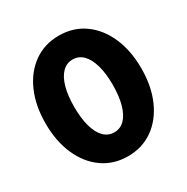

<svg xmlns="http://www.w3.org/2000/svg" viewBox="-190 -1002 1149 1181"><g transform="rotate(-30 385.0 -412.0)"><path d="M385 16Q284 16 207.2 -38Q130.5 -92 87.8 -188.5Q45 -285 45 -412Q45 -539 87.8 -635.5Q130.5 -732 207.2 -786Q284 -840 385 -840Q486.5 -840 563 -786Q639.5 -732 682.2 -635.5Q725 -539 725 -412Q725 -285 682.2 -188.5Q639.5 -92 563 -38Q486.5 16 385 16ZM385 -153.5Q428 -153.5 458.5 -184.2Q489 -215 505.5 -273Q522 -331 522 -412Q522 -493.5 505.5 -551.2Q489 -609 458.5 -639.8Q428 -670.5 385 -670.5Q342.5 -670.5 311.8 -639.8Q281 -609 264.8 -551.2Q248.5 -493.5 248.5 -412Q248.5 -331 264.8 -273Q281 -215 311.8 -184.2Q342.5 -153.5 385 -153.5Z"/></g></svg>

Font: Spartan Thin ExtraBold
Style: Regular
Weight: 800
Version: Version 1.004